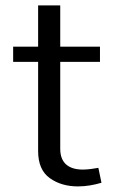

<svg xmlns="http://www.w3.org/2000/svg" viewBox="-20 -666 426 691"><path d="M334 -62C320.8 -59.6 297.9 -55.7 278.3 -55.7C227.1 -55.7 196.8 -79.1 196.8 -130.4V-443.4H339.8V-498H196.8V-646.5H117.2V-498H27.3V-443.4H117.2V-122.6C117.2 -77.1 131.3 -44.9 159.2 -24.9C187 -4.9 221.2 4.9 260.7 4.9C290 4.9 319.3 -0.5 345.2 -8.3Z"/></svg>

Font: Estedad Regular
Style: Regular
Weight: 400
Designer: Amin Abedi
Version: Version 7.3